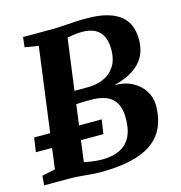

<svg xmlns="http://www.w3.org/2000/svg" viewBox="-111 -851 903 959"><g transform="rotate(-15 340.0 -371.0)"><path d="M293.5 9.5Q270 9.5 242.5 7.2Q215 5 188.2 2.5Q161.5 0 140.5 0H2L6 -49L74.5 -63L156.5 -680L86 -691.5L92 -743H249Q278 -743.5 304.8 -745.5Q331.5 -747.5 359.5 -749.2Q387.5 -751 418.5 -751Q487.5 -751 532 -737.5Q576.5 -724 601.5 -701.2Q626.5 -678.5 636.8 -650Q647 -621.5 648 -591.5Q651 -511.5 605.5 -463Q560 -414.5 470 -392.5Q523.5 -393 562.5 -372.2Q601.5 -351.5 623 -317.5Q644.5 -283.5 645 -243.5Q645 -175 621.8 -126.8Q598.5 -78.5 553.8 -48.5Q509 -18.5 443.5 -4.5Q378 9.5 293.5 9.5ZM314 -49.5Q369.5 -49.5 407.8 -68Q446 -86.5 465.2 -126.2Q484.5 -166 482.5 -228.5Q480.5 -291 445.8 -321.8Q411 -352.5 335 -352.5Q310.5 -352.5 294.8 -352Q279 -351.5 262 -350.5L223.5 -61.5Q236.5 -57.5 253 -55Q269.5 -52.5 286.2 -51Q303 -49.5 314 -49.5ZM270.5 -417Q290 -416.5 306.5 -416.8Q323 -417 340.5 -417Q384.5 -417 421.8 -433.2Q459 -449.5 481.2 -485.2Q503.5 -521 501.5 -579Q500 -616 486.5 -641Q473 -666 447 -678.8Q421 -691.5 382.5 -691.5Q373 -691.5 359.8 -690.5Q346.5 -689.5 332.2 -687.5Q318 -685.5 306 -682.5ZM5 -170.5 15.5 -244H365L354 -170.5Z"/></g></svg>

Font: Merriweather ExtraBold
Style: Italic
Weight: 800
Italic angle: -7.8°
Version: Version 2.101